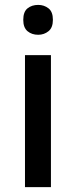

<svg xmlns="http://www.w3.org/2000/svg" viewBox="-20 -764 310 784"><path d="M82 0V-539H188V0ZM136 -622Q110 -622 92.5 -636.5Q75 -651 75 -683Q75 -716 92.5 -730Q110 -744 136 -744Q160 -744 178 -730Q196 -716 196 -683Q196 -651 178 -636.5Q160 -622 136 -622Z"/></svg>

Font: Noto Sans Symbols Medium
Style: Regular
Weight: 500
Version: Version 2.002